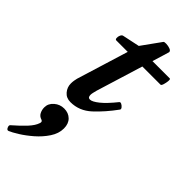

<svg xmlns="http://www.w3.org/2000/svg" viewBox="-277 -549 911 911"><g transform="rotate(45 178.5 -93.5)"><path d="M113 13Q85 13 68.5 -6.5Q52 -26 52 -51Q52 -62 53.5 -71Q55 -80 57 -88L137 -348H60Q54 -348 53 -357Q52 -366 56.5 -376Q61 -386 69 -387L154 -405L223 -501Q226 -505 239.5 -504.5Q253 -504 265 -499.5Q277 -495 277 -486L251 -400H367Q372 -400 371 -387Q370 -374 366 -361Q362 -348 357 -348H235L163 -114Q160 -103 158 -94Q156 -85 156 -79Q156 -61 170 -61Q185 -61 212.5 -83Q240 -105 277 -151Q281 -156 289 -152Q297 -148 302.5 -141Q308 -134 305 -129Q263 -71 217.5 -29Q172 13 113 13ZM3 317Q-6 321 -11.5 309Q-17 297 -11 292Q26 260 50 234Q74 208 81 186Q86 173 75 169Q58 164 50.5 149.5Q43 135 43 118Q43 92 64.5 73.5Q86 55 114 55Q143 55 161.5 73Q180 91 180 123Q180 157 158.5 189.5Q137 222 106.5 248.5Q76 275 47 293Q18 311 3 317Z"/></g></svg>

Font: Junicode
Style: Bold Italic
Weight: 700
Italic angle: -11°
Designer: Peter S. Baker
Version: Version 2.100; ttfautohint (v1.8.4)